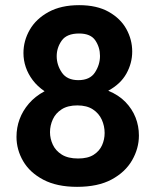

<svg xmlns="http://www.w3.org/2000/svg" viewBox="-20 -710 604 745"><path d="M279 15Q201 15 148.5 -12.5Q96 -40 70 -84.5Q44 -129 44 -179Q44 -215 56 -247.5Q68 -280 92 -308Q116 -336 153 -356Q125 -375 107 -399Q89 -423 80 -449.5Q71 -476 71 -504Q71 -552 95.5 -594.5Q120 -637 168.5 -663.5Q217 -690 287 -690Q356 -690 402 -664Q448 -638 470.5 -597Q493 -556 493 -510Q493 -465 470.5 -424.5Q448 -384 400 -358Q441 -341 467 -314Q493 -287 506 -254Q519 -221 519 -184Q519 -134 492.5 -88Q466 -42 413 -13.5Q360 15 279 15ZM283 -95Q321 -95 343.5 -109.5Q366 -124 376 -146.5Q386 -169 386 -194Q386 -221 375 -245.5Q364 -270 340.5 -285.5Q317 -301 280 -301Q243 -301 219.5 -286Q196 -271 185 -247Q174 -223 174 -197Q174 -172 185 -148.5Q196 -125 220 -110Q244 -95 283 -95ZM284 -399Q329 -399 348.5 -429Q368 -459 368 -493Q368 -526 350 -553Q332 -580 287 -580Q239 -580 219.5 -552.5Q200 -525 200 -492Q200 -458 220 -428.5Q240 -399 284 -399Z"/></svg>

Font: Yaldevi ExtraLight
Style: Bold
Weight: 700
Version: Version 1.100